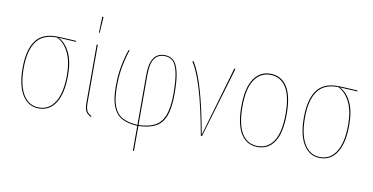

<svg xmlns="http://www.w3.org/2000/svg" viewBox="-83 -957 2691 1385"><g transform="rotate(10 1262.0 -265.0)"><path d="M410 -511 282 -518Q335 -490 365 -426Q395 -362 395 -262Q395 -130 351 -60.5Q307 9 228 9Q151 9 107 -60.5Q63 -130 63 -258Q63 -388 110.5 -456.5Q158 -525 262 -525Q298 -525 410 -518ZM270 -518H266Q164 -519 117.5 -452.5Q71 -386 71 -258Q71 -133 112.5 -65.5Q154 2 228 2Q303 2 345 -66Q387 -134 387 -262Q387 -362 356 -426Q325 -490 270 -518Z M568 -90Q568 -54 577.5 -34.5Q587 -15 612 -3L609 4Q581 -10 570.5 -30.5Q560 -51 560 -90V-518H568ZM574 -722 567 -605H561L565 -722Z M958 9V191L950 192V9Q878 5 834.5 -19.5Q791 -44 769.5 -98Q748 -152 748 -243Q748 -325 760 -390Q772 -455 793 -518H801Q780 -454 768 -389.5Q756 -325 756 -243Q756 -152 776.5 -100Q797 -48 839 -25Q881 -2 950 2V-366Q950 -528 1057 -528Q1097 -528 1122.5 -504.5Q1148 -481 1161.5 -423.5Q1175 -366 1175 -264Q1175 -163 1153.5 -104.5Q1132 -46 1085 -20Q1038 6 958 9ZM1167 -264Q1167 -364 1154.5 -420Q1142 -476 1118.5 -498.5Q1095 -521 1057 -521Q1008 -521 983 -484Q958 -447 958 -365V2Q1034 -1 1079 -25.5Q1124 -50 1145.5 -107Q1167 -164 1167 -264Z M1419 -8 1568 -520 1576 -517 1423 0H1414Q1375 -215 1337.5 -336.5Q1300 -458 1261 -518L1269 -521Q1351 -392 1419 -8Z M1997 -262Q1997 -125 1953.5 -58Q1910 9 1830 9Q1752 9 1708.5 -58Q1665 -125 1665 -258Q1665 -394 1709.5 -461Q1754 -528 1832 -528Q1911 -528 1954 -461.5Q1997 -395 1997 -262ZM1673 -258Q1673 -128 1714 -63Q1755 2 1830 2Q1906 2 1947.5 -63.5Q1989 -129 1989 -262Q1989 -392 1948 -456Q1907 -520 1832 -520Q1758 -520 1715.5 -455.5Q1673 -391 1673 -258Z M2470 -511 2342 -518Q2395 -490 2425 -426Q2455 -362 2455 -262Q2455 -130 2411 -60.5Q2367 9 2288 9Q2211 9 2167 -60.5Q2123 -130 2123 -258Q2123 -388 2170.5 -456.5Q2218 -525 2322 -525Q2358 -525 2470 -518ZM2330 -518H2326Q2224 -519 2177.5 -452.5Q2131 -386 2131 -258Q2131 -133 2172.5 -65.5Q2214 2 2288 2Q2363 2 2405 -66Q2447 -134 2447 -262Q2447 -362 2416 -426Q2385 -490 2330 -518Z"/></g></svg>

Font: Fira Sans Compressed Eight
Style: Regular
Weight: 100
Width: 1
Designer: bBox Type GmbH & Carrois Corporate GbR & Edenspiekermann AG
Foundry: bBox Type GmbH & Carrois Corporate GbR & Edenspiekermann AG
Version: Version 4.301